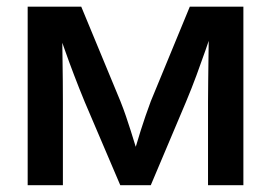

<svg xmlns="http://www.w3.org/2000/svg" viewBox="-20 -542 793 562"><path d="M61 0V-522.5H217.8L332.5 -245.6Q341.3 -223.6 348.6 -202.1Q356 -180.7 362.5 -159.9Q369.1 -139.2 375.2 -119.1Q381.3 -99.1 387.2 -80.6H367.2Q373.5 -99.1 379.4 -118.9Q385.3 -138.7 391.8 -159.7Q398.4 -180.7 405.8 -202.1Q413.1 -223.6 421.4 -245.6L535.6 -522.5H692.4V0H588.9V-243.2Q588.9 -276.4 589.4 -305.2Q589.8 -334 590.1 -360.6Q590.3 -387.2 590.8 -414.1Q591.3 -440.9 591.8 -468.8H606.9Q594.2 -431.2 581.5 -395Q568.8 -358.9 555.2 -321.8Q541.5 -284.7 524.4 -243.7L421.4 0H332L228 -243.7Q210.9 -285.2 196.8 -322.3Q182.6 -359.4 169.9 -395.5Q157.2 -431.6 144 -468.8H161.6Q162.1 -441.4 162.4 -415Q162.6 -388.7 163.1 -361.6Q163.6 -334.5 163.8 -305.4Q164.1 -276.4 164.1 -243.2V0Z"/></svg>

Font: Inter 28pt Medium
Style: Regular
Weight: 500
Designer: Rasmus Andersson
Foundry: rsms
Version: Version 4.001;git-66647c0bb